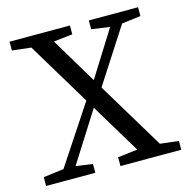

<svg xmlns="http://www.w3.org/2000/svg" viewBox="-100 -766 848 863"><g transform="rotate(-15 324.0 -334.5)"><path d="M19 -628V-669H300V-628L212 -618L340 -404L473 -616L388 -628V-669H617V-628L529 -617L365 -363L553 -51L639 -41V0H356V-41L448 -52L308 -284L161 -52L239 -41V0H10V-41L105 -53L284 -324L107 -618Z"/></g></svg>

Font: Source Serif Pro
Style: Regular
Weight: 400
Designer: Frank Grießhammer
Foundry: Adobe Systems Incorporated
Version: Version 3.001;hotconv 1.0.111;makeotfexe 2.5.65597